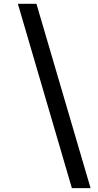

<svg xmlns="http://www.w3.org/2000/svg" viewBox="-20 -803 509 1000"><path d="M354.4 177 73.1 -783.1H169.8L451.8 177Z"/></svg>

Font: Merriweather 7pt Light
Style: Italic
Weight: 300
Italic angle: -7.8°
Designer: Eben Sorkin
Foundry: Eben Sorkin
Version: Version 2.200;gftools[0.9.31]